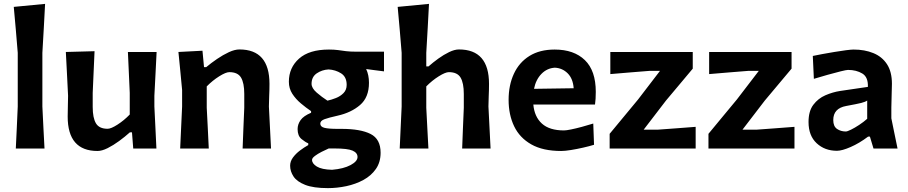

<svg xmlns="http://www.w3.org/2000/svg" viewBox="-20 -766 4682 990"><path d="M61.5 0Q64 -54.5 66.5 -104.8Q69 -155 71.5 -217V-493.5Q66.5 -555 61.5 -613.8Q56.5 -672.5 51 -730.5L212.5 -746Q209.5 -687 206 -624.2Q202.5 -561.5 198.5 -493.5V-217Q201.5 -155 204 -104.8Q206.5 -54.5 209.5 0Z M483 12.5Q329 12.5 329 -165Q329 -197.5 330 -222Q331 -246.5 331 -272Q327.5 -340.5 325 -392.2Q322.5 -444 319.5 -498L467.5 -502Q465 -447.5 462.8 -396Q460.5 -344.5 458 -287V-214.5Q458 -158 474.8 -130Q491.5 -102 535 -102Q552.5 -102 586 -123.5Q619.5 -145 649 -175.5V-287Q646.5 -344 644.2 -394Q642 -444 639.5 -498H787.5Q785 -443.5 782.2 -392Q779.5 -340.5 776 -272V-217Q779 -155 781.5 -104.8Q784 -54.5 786.5 0H667L660.5 -83.5H649.5Q624.5 -61 594.5 -39Q564.5 -17 535 -2.2Q505.5 12.5 483 12.5Z M909 0Q911.5 -54.5 913.8 -104.8Q916 -155 919 -217V-302Q914.5 -350.5 909.8 -399Q905 -447.5 900 -498L1024 -504.5L1032 -420H1043.5Q1068.5 -441 1099.2 -462Q1130 -483 1160.2 -497Q1190.5 -511 1214.5 -511Q1369.5 -511 1369.5 -333.5Q1369.5 -301 1368 -271.2Q1366.5 -241.5 1366.5 -217Q1369.5 -155 1372.2 -104.5Q1375 -54 1377.5 0H1231Q1233 -54 1235 -103.8Q1237 -153.5 1239.5 -210.5V-281.5Q1239.5 -338 1222.8 -366Q1206 -394 1162.5 -394Q1144.5 -394 1110.2 -372.5Q1076 -351 1046 -320.5V-210.5Q1049 -153.5 1051.5 -103.8Q1054 -54 1056.5 0Z M1671 204Q1596 204 1553.5 187.2Q1511 170.5 1493.5 144Q1476 117.5 1476 88.5Q1476 66 1490.5 46.2Q1505 26.5 1526.5 10.2Q1548 -6 1569.5 -18V-27Q1555 -32.5 1534.8 -49Q1514.5 -65.5 1514.5 -100.5Q1514.5 -125 1530 -146.8Q1545.5 -168.5 1584 -184.5V-193Q1558 -210.5 1531.5 -232.8Q1505 -255 1487.2 -282.5Q1469.5 -310 1469.5 -344.5Q1469.5 -417 1522 -463.8Q1574.5 -510.5 1676 -510.5Q1703 -510.5 1722.8 -507.8Q1742.5 -505 1764 -502.2Q1785.5 -499.5 1817.5 -499.5H1960V-398Q1936 -401 1913.2 -404Q1890.5 -407 1868 -410Q1882.5 -379.5 1882.5 -339Q1882.5 -264 1836.5 -224.5Q1790.5 -185 1720.5 -169.5Q1675.5 -159.5 1653.5 -151.5Q1631.5 -143.5 1631.5 -128.5Q1631.5 -112.5 1652.5 -107Q1673.5 -101.5 1720.5 -101.5H1741Q1839 -101.5 1890.8 -75.2Q1942.5 -49 1942.5 21.5Q1942.5 70.5 1918.2 105.2Q1894 140 1854 161.8Q1814 183.5 1766 193.8Q1718 204 1671 204ZM1668.5 -247Q1689 -251.5 1712 -260.5Q1735 -269.5 1751.2 -286Q1767.5 -302.5 1767.5 -328.5Q1767.5 -369.5 1738.8 -387.8Q1710 -406 1674 -408Q1640 -406 1613.2 -387.8Q1586.5 -369.5 1586.5 -334Q1586.5 -311.5 1613 -288.5Q1639.5 -265.5 1668.5 -247ZM1692 109.5Q1751.5 104.5 1787.5 85.2Q1823.5 66 1823.5 43.5Q1823.5 22 1798.2 10.8Q1773 -0.5 1704.5 -0.5H1675Q1658.5 6.5 1638.5 16.8Q1618.5 27 1603.8 38Q1589 49 1589 58.5Q1589 77.5 1613.8 92.8Q1638.5 108 1692 109.5Z M2041 0Q2043.5 -54.5 2045.8 -104.8Q2048 -155 2051 -217V-493.5Q2046 -555 2041 -613.8Q2036 -672.5 2030.5 -730.5L2192 -746Q2189 -686.5 2185.5 -624Q2182 -561.5 2178 -493.5V-423.5H2189.5Q2212 -443.5 2240 -463.8Q2268 -484 2296 -497.5Q2324 -511 2346.5 -511Q2501.5 -511 2501.5 -333.5Q2501.5 -301 2500 -271.2Q2498.5 -241.5 2498.5 -217Q2501.5 -155 2504.2 -104.5Q2507 -54 2509.5 0H2363Q2365 -54 2367 -104Q2369 -154 2371.5 -210.5V-281.5Q2371.5 -338 2354.8 -366Q2338 -394 2294.5 -394Q2276.5 -394 2242.2 -372.5Q2208 -351 2178 -320.5V-210.5Q2181 -154 2183.5 -104Q2186 -54 2189 0Z M2873.5 12.5Q2779.5 12.5 2719.5 -21.5Q2659.5 -55.5 2631 -115Q2602.5 -174.5 2602.5 -251Q2602.5 -327 2629.8 -385.8Q2657 -444.5 2710 -477.5Q2763 -510.5 2840 -510.5Q2939.5 -510.5 2995.8 -456Q3052 -401.5 3052 -292.5Q3052 -254.5 3048 -227H2730Q2735.5 -164 2774.2 -128.8Q2813 -93.5 2888 -93.5Q2899.5 -93.5 2924.2 -98.5Q2949 -103.5 2979.8 -111.8Q3010.5 -120 3039 -129L3043 -19.5Q3019 -12 2987 -4.8Q2955 2.5 2924.2 7.5Q2893.5 12.5 2873.5 12.5ZM2841 -417Q2800.5 -414.5 2771.8 -385Q2743 -355.5 2733.5 -308L2938 -311Q2934.5 -360.5 2907.2 -387.8Q2880 -415 2841 -417Z M3123.5 0V-76Q3162.5 -123.5 3199.8 -168.2Q3237 -213 3270 -253L3383 -400.5H3328Q3291 -397.5 3234.2 -393Q3177.5 -388.5 3127 -384V-498H3552V-412Q3523.5 -378 3485.8 -333Q3448 -288 3414 -247.5L3299 -97.5H3373Q3410 -100.5 3464.8 -104.2Q3519.5 -108 3567 -112V0Z M3633 0V-76Q3672 -123.5 3709.2 -168.2Q3746.5 -213 3779.5 -253L3892.5 -400.5H3837.5Q3800.5 -397.5 3743.8 -393Q3687 -388.5 3636.5 -384V-498H4061.5V-412Q4033 -378 3995.2 -333Q3957.5 -288 3923.5 -247.5L3808.5 -97.5H3882.5Q3919.5 -100.5 3974.2 -104.2Q4029 -108 4076.5 -112V0Z M4295.5 11.5Q4232.5 11.5 4190.8 -27.5Q4149 -66.5 4149 -137Q4149 -193 4173.8 -225.8Q4198.5 -258.5 4236 -274.8Q4273.5 -291 4312 -297L4455 -318Q4457 -368.5 4426.2 -387Q4395.5 -405.5 4352.5 -405.5Q4344.5 -405.5 4314.8 -398.2Q4285 -391 4247.2 -380.2Q4209.5 -369.5 4176.5 -359.5L4171 -477.5Q4189 -481.5 4219 -487Q4249 -492.5 4281.8 -498Q4314.5 -503.5 4341.8 -507Q4369 -510.5 4381.5 -510.5Q4438.5 -510.5 4483.2 -492.2Q4528 -474 4553.5 -435Q4579 -396 4579 -334Q4579 -309.5 4577.5 -275Q4576 -240.5 4576 -211V-156Q4583.5 -119.5 4591.2 -81.5Q4599 -43.5 4608 0H4484L4465.5 -61.5H4456Q4411 -27.5 4366.2 -8Q4321.5 11.5 4295.5 11.5ZM4341 -88Q4349 -88 4368.2 -97.5Q4387.5 -107 4410.2 -122Q4433 -137 4451.5 -153.5V-247.5Q4441.5 -240.5 4420.8 -235.2Q4400 -230 4343 -219.5Q4276.5 -207.5 4276.5 -147Q4276.5 -114.5 4296 -101.2Q4315.5 -88 4341 -88Z"/></svg>

Font: Commissioner Loud SemiBold
Style: Regular
Weight: 600
Designer: Kostas Bartsokas
Foundry: Kostas Bartsokas
Version: Version 1.000; ttfautohint (v1.8.3)